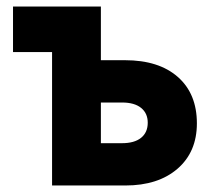

<svg xmlns="http://www.w3.org/2000/svg" viewBox="-20 -570 640 590"><path d="M140 0V-410H20V-550H290V-385H364Q468 -385 526.5 -333.5Q585 -282 585 -191Q585 -103 525.5 -51.5Q466 0 365 0ZM290 -130H355Q393 -130 413.5 -146.5Q434 -163 434 -193Q434 -222 413.5 -238.5Q393 -255 355 -255H290Z"/></svg>

Font: JetBrains Mono NL ExtraBold
Style: Regular
Weight: 800
Designer: Philipp Nurullin, Konstantin Bulenkov
Foundry: JetBrains
Version: Version 2.304; ttfautohint (v1.8.4.7-5d5b)